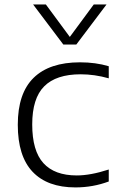

<svg xmlns="http://www.w3.org/2000/svg" viewBox="-20 -828 532 858"><path d="M59.5 -270.5Q59.5 -411 130.2 -480.2Q201 -549.5 337.5 -549.5Q407.5 -549.5 466 -532V-478Q402.5 -496 340.5 -496Q231 -496 177.5 -442.2Q124 -388.5 124 -272Q124 -154 174 -99Q224 -44 323 -44Q384.5 -44 466 -70.5V-17Q395 9.5 317 9.5Q192 9.5 125.8 -60.2Q59.5 -130 59.5 -270.5ZM399 -808H456L321 -629H263L128 -808H185L292 -663Z"/></svg>

Font: Encode Sans Expanded Light
Style: Regular
Weight: 300
Width: 7
Designer: Multiple Designers
Foundry: Impallari Type
Version: Version 2.000